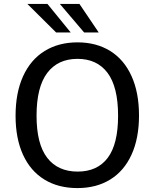

<svg xmlns="http://www.w3.org/2000/svg" viewBox="-20 -949 788 979"><path d="M59.4 -358.8Q59.4 -476.1 97.8 -560.4Q136.2 -644.8 207.5 -688.9Q278.7 -733 375.4 -733Q471.2 -733 542 -689Q612.7 -645.1 650.7 -561Q688.8 -477 688.8 -360Q688.8 -244 650.8 -160.7Q612.9 -77.4 542.2 -33.7Q471.5 10 374.8 10Q277.3 10 206.3 -33.5Q135.4 -76.9 97.4 -159.9Q59.4 -242.9 59.4 -358.8ZM582.1 -358.9Q582.1 -505.4 528.6 -577.2Q475 -648.9 375.4 -648.9Q274.9 -648.9 220.7 -576.9Q166.4 -504.9 166.4 -358.9Q166.4 -214.8 220.7 -144.4Q274.9 -74.1 376 -74.1Q476.4 -74.1 529.3 -144.1Q582.1 -214.1 582.1 -358.9ZM483.3 -783.5H408.9L285.1 -929H385ZM340.5 -783.5H266.1L119.5 -929H221.9Z"/></svg>

Font: Public Sans VF
Style: Regular
Weight: 400
Designer: Pablo Impallari, Rodrigo Fuenzalida (Modified by Dan O. Williams and USWDS)
Version: Version 1.003